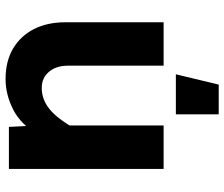

<svg xmlns="http://www.w3.org/2000/svg" viewBox="-78 -530 806 690"><g transform="rotate(-90 325.0 -185.0)"><path d="M434 0V-343Q434 -386 412 -412Q390 -438 354 -438Q313 -438 278.5 -410.5Q244 -383 206 -316L184 -448Q222 -513 276 -540.5Q330 -568 386 -568Q450 -568 495.5 -541Q541 -514 565.5 -466Q590 -418 590 -353V0ZM63 0V-556H214L219 -457V0ZM259 198V44H403L366 198Z"/></g></svg>

Font: Azeret Mono Thin
Style: Bold
Weight: 700
Version: Version 1.002